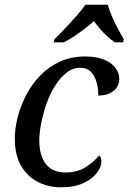

<svg xmlns="http://www.w3.org/2000/svg" viewBox="-20 -786 546 816"><path d="M238 10Q185 10 140.5 -13Q96 -36 69.5 -81.5Q43 -127 43 -197Q43 -241 55.5 -289.5Q68 -338 92 -383.5Q116 -429 152 -466Q188 -503 235.5 -524.5Q283 -546 341 -546Q391 -546 423.5 -532Q456 -518 471.5 -496.5Q487 -475 487 -450Q487 -431 476.5 -415Q466 -399 446.5 -389.5Q427 -380 398 -380Q398 -428 379.5 -463Q361 -498 321 -498Q289 -498 262 -476.5Q235 -455 213.5 -420.5Q192 -386 177.5 -344.5Q163 -303 155 -262Q147 -221 147 -189Q147 -125 175 -89Q203 -53 257 -53Q310 -53 345 -76Q380 -99 401 -125Q406 -122 408.5 -115Q411 -108 411 -100Q411 -78 392.5 -52.5Q374 -27 336 -8.5Q298 10 238 10ZM211 -619Q231 -638 255.5 -664Q280 -690 304 -717Q328 -744 343 -766H438Q444 -744 455.5 -717Q467 -690 481 -664Q495 -638 506 -619L503 -606H468Q452 -617 435.5 -632Q419 -647 405 -663.5Q391 -680 379 -696Q361 -680 339.5 -663.5Q318 -647 295.5 -632Q273 -617 251 -606H208Z"/></svg>

Font: Noto Serif
Style: Italic
Weight: 400
Italic angle: -12°
Designer: Monotype Design Team
Foundry: Monotype Imaging Inc.
Version: Version 2.013